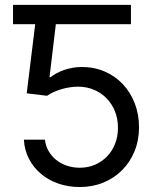

<svg xmlns="http://www.w3.org/2000/svg" viewBox="-20 -747 637 777"><path d="M302.6 9.9Q255.7 9.9 215.2 -4.4Q174.7 -18.8 144.7 -44.4Q114.7 -70 96.8 -105.1Q78.8 -140.3 76.7 -181.8H161.9Q164.4 -157.3 176.3 -136.4Q188.2 -115.4 206.9 -100.3Q225.5 -85.2 250 -76.7Q274.5 -68.2 302.6 -68.2Q336.3 -68.2 364.5 -80.4Q392.8 -92.7 413.5 -114.2Q434.3 -135.7 445.8 -165.3Q457.4 -195 457.4 -230.1Q457.4 -266 445.3 -296.2Q433.2 -326.3 411.9 -348.5Q390.6 -370.7 361.2 -383.3Q331.7 -396 296.9 -396.3Q280.2 -396.3 262.6 -393.6Q245 -391 228.3 -386Q211.6 -381 196.7 -374.3Q181.8 -367.5 170.5 -359.4L88.1 -369.3L122.5 -649.1H32.7V-727.3H509.9V-649.1H206L180.4 -434.7H184.7Q196 -443.5 210.2 -451.2Q224.4 -458.8 240.8 -464.3Q257.1 -469.8 274.9 -472.8Q292.6 -475.9 311.1 -475.9Q361.2 -475.9 403.6 -457.6Q446 -439.3 476.9 -406.6Q507.8 -373.9 525.2 -329.2Q542.6 -284.4 542.6 -231.5Q542.6 -179.3 524.5 -135.1Q506.4 -90.9 474.4 -58.6Q442.5 -26.3 398.4 -8.2Q354.4 9.9 302.6 9.9Z"/></svg>

Font: Fast_Sans-Dotted
Style: Regular
Weight: 400
Version: Version 3.018